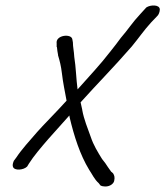

<svg xmlns="http://www.w3.org/2000/svg" viewBox="-20 -642 601 698"><path d="M191 -441C197 -421 202 -402 205 -376C209 -341 216 -309 222 -276C186 -236 134 -184 115 -162C88 -131 58 -98 39 -69L30 -57L29 -54C27 -49 25 -42 27 -36C32 -20 66 -24 78 -36L79 -37L85 -47C102 -74 130 -107 156 -137C172 -155 197 -183 232 -222C233 -221 232 -219 233 -217V-216C249 -148 271 -79 304 -25C315 -9 323 10 339 24L345 32C350 35 357 36 363 36C381 36 393 25 395 16C398 3 396 -4 391 -12L384 -18L372 -35C366 -45 360 -53 351 -64C335 -90 320 -114 310 -144C299 -175 285 -208 279 -242V-243L273 -270C336 -340 392 -396 459 -473C487 -507 501 -529 529 -560L551 -583C557 -588 561 -599 561 -608C560 -626 527 -625 512 -615L491 -592C460 -559 446 -535 419 -504C408 -489 396 -473 383 -457C343 -405 307 -368 262 -317C257 -354 256 -399 250 -435C249 -456 245 -471 245 -488L243 -499C240 -521 181 -515 186 -484V-471H187C188 -461 189 -452 191 -443Z"/></svg>

Font: Stray Cat
Style: BdCnObl
Weight: 700
Version: Version 1.0